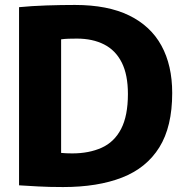

<svg xmlns="http://www.w3.org/2000/svg" viewBox="-20 -751 747 776"><path d="M235 5Q176 5 133.5 2.5Q91 0 57 -2V-722Q108 -727 167.5 -729Q227 -731 283 -731Q415 -731 502 -688.5Q589 -646 632.5 -566.5Q676 -487 676 -375Q676 -239 624 -155.5Q572 -72 473.5 -33.5Q375 5 235 5ZM272 -131Q340 -131 391 -154Q442 -177 469.5 -230Q497 -283 497 -371Q497 -449 472 -498.5Q447 -548 400.5 -571.5Q354 -595 291 -595Q273 -595 257 -594.5Q241 -594 227 -592V-133Q236 -132 248 -131.5Q260 -131 272 -131Z"/></svg>

Font: Murecho Thin
Style: Bold
Weight: 700
Version: Version 1.010